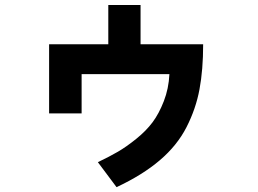

<svg xmlns="http://www.w3.org/2000/svg" viewBox="-20 -691 1040 773"><path d="M177.7 -234.4V-512.7H416V-670.9H545.9V-512.7H797.9Q797.9 -410.2 783.2 -331.5Q768.6 -252.9 731 -179.2Q693.4 -105.5 623.5 -45.9Q553.7 13.7 449.2 62.5L374 -38.1Q420.9 -60.5 454.6 -80.1Q488.3 -99.6 528.3 -131.8Q568.4 -164.1 594.2 -198.7Q620.1 -233.4 639.6 -283.7Q659.2 -334 662.1 -392.6H308.6V-234.4Z"/></svg>

Font: Gothic A1 ExtraBold
Style: Regular
Weight: 800
Designer: HanYang I&C Co.,Ltd.
Foundry: HanYang I&C Co.,Ltd.
Version: Version 2.50